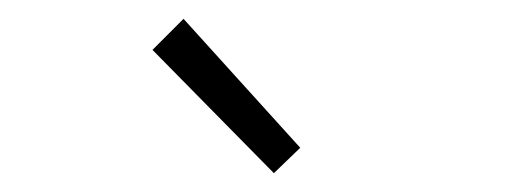

<svg xmlns="http://www.w3.org/2000/svg" viewBox="-20 -754 540 204"><path d="M142 -701 175 -734 299 -597 271 -570Z"/></svg>

Font: Oxanium ExtraLight
Style: Regular
Weight: 200
Designer: Severin Meyer
Version: Version 2.000